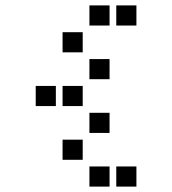

<svg xmlns="http://www.w3.org/2000/svg" viewBox="-20 -708 640 715"><path d="M314 -688Q313 -688 313 -688Q313 -688 313 -687V-614Q313 -613 313 -613Q313 -613 314 -613H387Q388 -613 388 -613Q388 -613 388 -614V-687Q388 -688 388 -688Q388 -688 387 -688ZM414 -688Q413 -688 413 -688Q413 -688 413 -687V-614Q413 -613 413 -613Q413 -613 414 -613H487Q488 -613 488 -613Q488 -613 488 -614V-687Q488 -688 488 -688Q488 -688 487 -688ZM214 -588Q213 -588 213 -588Q213 -588 213 -587V-514Q213 -513 213 -513Q213 -513 214 -513H287Q288 -513 288 -513Q288 -513 288 -514V-587Q288 -588 288 -588Q288 -588 287 -588ZM314 -488Q313 -488 313 -488Q313 -488 313 -487V-414Q313 -413 313 -413Q313 -413 314 -413H387Q388 -413 388 -413Q388 -413 388 -414V-487Q388 -488 388 -488Q388 -488 387 -488ZM114 -388Q113 -388 113 -388Q113 -388 113 -387V-314Q113 -313 113 -313Q113 -313 114 -313H187Q188 -313 188 -313Q188 -313 188 -314V-387Q188 -388 188 -388Q188 -388 187 -388ZM214 -388Q213 -388 213 -388Q213 -388 213 -387V-314Q213 -313 213 -313Q213 -313 214 -313H287Q288 -313 288 -313Q288 -313 288 -314V-387Q288 -388 288 -388Q288 -388 287 -388ZM314 -288Q313 -288 313 -288Q313 -288 313 -287V-214Q313 -213 313 -213Q313 -213 314 -213H387Q388 -213 388 -213Q388 -213 388 -214V-287Q388 -288 388 -288Q388 -288 387 -288ZM214 -188Q213 -188 213 -188Q213 -188 213 -187V-114Q213 -113 213 -113Q213 -113 214 -113H287Q288 -113 288 -113Q288 -113 288 -114V-187Q288 -188 288 -188Q288 -188 287 -188ZM314 -88Q313 -88 313 -88Q313 -88 313 -87V-14Q313 -13 313 -13Q313 -13 314 -13H387Q388 -13 388 -13Q388 -13 388 -14V-87Q388 -88 388 -88Q388 -88 387 -88ZM414 -88Q413 -88 413 -88Q413 -88 413 -87V-14Q413 -13 413 -13Q413 -13 414 -13H487Q488 -13 488 -13Q488 -13 488 -14V-87Q488 -88 488 -88Q488 -88 487 -88Z"/></svg>

Font: Doto
Style: Bold
Weight: 700
Monospace: yes
Version: Version 1.000